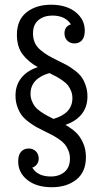

<svg xmlns="http://www.w3.org/2000/svg" viewBox="-20 -742 431 804"><path d="M253.9 -219.2Q279.3 -204.6 296.9 -188.5Q314.5 -172.4 327.1 -145.3Q339.8 -118.2 339.8 -84Q339.8 -22 299.8 10Q259.8 42 196.8 42Q132.8 42 94.5 11.5Q56.2 -19 56.2 -65.9Q56.2 -93.8 68.4 -106.9Q80.6 -120.1 100.1 -120.1Q118.7 -120.1 130.4 -108.2Q142.1 -96.2 142.1 -78.1Q142.1 -64 134.5 -54Q127 -43.9 115.2 -40Q137.7 -2.9 192.9 -2.9Q227.5 -2.9 250.2 -22Q272.9 -41 272.9 -78.1Q272.9 -95.7 266.8 -110.8Q260.7 -126 252.4 -136.5Q244.1 -147 228.8 -157.7Q213.4 -168.5 201.7 -174.8Q189.9 -181.2 169.9 -190.9Q146.5 -202.1 132.8 -209.7Q119.1 -217.3 100.1 -231.4Q81.1 -245.6 70.8 -259.5Q60.5 -273.4 52.7 -294.9Q44.9 -316.4 44.9 -341.8Q44.9 -385.3 69.3 -415.8Q93.8 -446.3 138.2 -460.9Q97.7 -483.4 74.2 -515.1Q50.8 -546.9 50.8 -596.2Q50.8 -658.2 90.8 -690.2Q130.9 -722.2 193.8 -722.2Q257.8 -722.2 296.4 -691.4Q335 -660.6 335 -613.8Q335 -586.4 323 -573.2Q311 -560.1 292 -560.1Q273.4 -560.1 261.7 -572Q250 -584 250 -602.1Q250 -631.3 276.9 -640.1Q253.4 -676.8 199.2 -676.8Q164.1 -676.8 141.1 -658Q118.2 -639.2 118.2 -602.1Q118.2 -580.1 126 -562.7Q133.8 -545.4 150.6 -531.7Q167.5 -518.1 181.9 -509.5Q196.3 -501 221.2 -488.8Q244.6 -477.5 258.5 -470Q272.5 -462.4 291.3 -448.5Q310.1 -434.6 320.6 -420.4Q331.1 -406.2 338.6 -384.8Q346.2 -363.3 346.2 -337.9Q346.2 -294.4 322 -264.2Q297.9 -233.9 253.9 -219.2ZM107.9 -349.1Q107.9 -333 113.5 -319.1Q119.1 -305.2 126.5 -295.7Q133.8 -286.1 148.4 -275.9Q163.1 -265.6 173.6 -259.8Q184.1 -253.9 204.1 -244.1Q283.2 -267.1 283.2 -331.1Q283.2 -347.2 277.6 -361.1Q272 -375 264.6 -384.5Q257.3 -394 242.7 -404.3Q228 -414.6 217.5 -420.4Q207 -426.3 187 -436Q107.9 -413.1 107.9 -349.1Z"/></svg>

Font: Margherita
Style: Regular
Weight: 400
Designer: James Puckett
Foundry: Dunwich Type Founders
Version: Version 1.008;hotconv 1.0.109;makeotfexe 2.5.65596